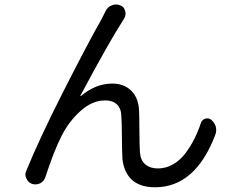

<svg xmlns="http://www.w3.org/2000/svg" viewBox="-20 -793 1040 846"><path d="M445.3 -744.1Q454.1 -762.7 472.7 -769.5Q481.4 -773.4 490.7 -773.4Q500 -773.4 509.8 -769.5Q526.4 -763.7 531.2 -745.1Q533.2 -739.3 533.2 -733.4Q533.2 -722.7 527.3 -711.9Q524.4 -708 522.5 -704.1Q462.9 -612.3 334 -371.1Q334 -370.1 335 -369.6Q335.9 -369.1 336.9 -370.1Q401.4 -424.8 475.6 -424.8Q526.4 -424.8 558.6 -393.1Q590.8 -361.3 592.8 -303.7Q593.8 -284.2 594.2 -216.3Q594.7 -148.4 596.7 -121.1Q599.6 -85.9 620.6 -68.4Q641.6 -50.8 675.8 -50.8Q710.9 -50.8 741.7 -68.4Q772.5 -85.9 795.4 -115.7Q818.4 -145.5 835.4 -179.2Q852.5 -212.9 865.2 -251Q870.1 -265.6 884.3 -270Q898.4 -274.4 910.2 -265.6Q924.8 -253.9 930.7 -235.4Q932.6 -227.5 932.6 -218.8Q932.6 -209 928.7 -199.2Q840.8 32.2 663.1 32.2Q625 32.2 596.7 21Q568.4 9.8 552.7 -9.3Q537.1 -28.3 529.3 -49.3Q521.5 -70.3 519.5 -93.8Q517.6 -125 517.1 -191.4Q516.6 -257.8 514.6 -282.2Q513.7 -315.4 495.1 -333Q476.6 -350.6 443.4 -350.6Q386.7 -350.6 335 -304.2Q283.2 -257.8 251 -193.4Q216.8 -126 179.7 -11.7Q173.8 5.9 157.2 14.6Q146.5 19.5 136.7 19.5Q129.9 19.5 122.1 17.6Q104.5 11.7 96.7 -5.9Q91.8 -14.6 91.8 -23.4Q91.8 -31.2 95.7 -40Q151.4 -177.7 260.7 -393.1Q370.1 -608.4 428.7 -710.9Q432.6 -718.8 445.3 -744.1Z"/></svg>

Font: Gen Jyuu Gothic Regular
Style: Regular
Weight: 400
Designer: [Source Han Sans]
Ryoko NISHIZUKA  (kana & ideographs); Paul D. Hunt (Latin, Greek & Cyrillic); Wenlong ZHANG  (bopomofo
Version: Version 1.002.20150607